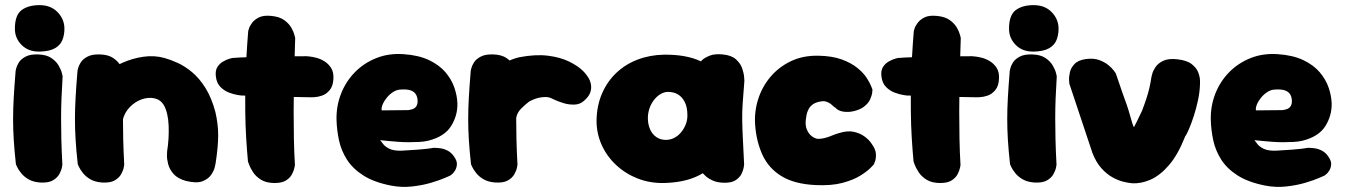

<svg xmlns="http://www.w3.org/2000/svg" viewBox="-20 -712 5239 748"><path d="M136 -1Q109 -3 91 -13.5Q73 -24 62 -38Q51 -52 46.5 -62Q42 -72 42 -72Q36 -126 33.5 -168Q31 -210 31 -248.5Q31 -287 33.5 -332Q36 -377 41 -437Q41 -437 43.5 -447Q46 -457 54 -469.5Q62 -482 80 -491.5Q98 -501 128 -500Q161 -499 180 -486Q199 -473 208.5 -456.5Q218 -440 221 -427.5Q224 -415 224 -415Q221 -367 219.5 -328Q218 -289 218 -251Q218 -213 219 -169.5Q220 -126 223 -70Q223 -70 221 -59Q219 -48 211 -33.5Q203 -19 185.5 -9Q168 1 136 -1ZM135 -511Q91 -510 64.5 -536.5Q38 -563 38 -600Q38 -653 64 -672.5Q90 -692 134 -692Q178 -692 204.5 -664.5Q231 -637 231 -600Q231 -576 223 -556Q215 -536 194 -524Q173 -512 135 -511Z M705 -7Q672 -16 656 -34.5Q640 -53 635 -73Q630 -93 630.5 -107.5Q631 -122 631 -122Q639 -172 637 -222.5Q635 -273 618 -303Q605 -324 581.5 -329Q558 -334 532 -325Q506 -316 485 -294Q465 -273 458.5 -245.5Q452 -218 452 -192Q452 -166 450 -150Q449 -129 448.5 -119Q448 -109 448.5 -103Q449 -97 447 -86Q447 -86 446.5 -77.5Q446 -69 441 -57.5Q436 -46 422 -37Q408 -28 380 -26Q358 -25 340.5 -37.5Q323 -50 313 -62.5Q303 -75 303 -75Q294 -87 292 -99.5Q290 -112 290.5 -131.5Q291 -151 289 -183Q283 -223 282 -248Q281 -273 284.5 -291Q288 -309 297 -326.5Q306 -344 322 -368Q345 -396 379.5 -422Q414 -448 455 -466.5Q496 -485 539 -491Q582 -497 621 -486Q643 -480 671 -467.5Q699 -455 727.5 -431.5Q756 -408 780 -370Q804 -332 819 -276Q830 -229 830 -185Q830 -141 820 -76Q820 -76 817 -62Q814 -48 803 -31.5Q792 -15 769 -6Q746 3 705 -7ZM377 -1Q350 -3 332 -13.5Q314 -24 303 -38Q292 -52 287.5 -62Q283 -72 283 -72Q277 -126 274.5 -168Q272 -210 272 -248.5Q272 -287 274.5 -332Q277 -377 282 -437Q282 -437 284.5 -447Q287 -457 295 -469.5Q303 -482 321 -491.5Q339 -501 369 -500Q402 -499 421 -486Q440 -473 449.5 -456.5Q459 -440 462 -427.5Q465 -415 465 -415Q462 -367 460.5 -328Q459 -289 459 -251Q459 -213 460 -169.5Q461 -126 464 -70Q464 -70 462 -59Q460 -48 452 -33.5Q444 -19 426.5 -9Q409 1 377 -1Z M1050 1Q1018 1 997.5 -11.5Q977 -24 966 -41Q955 -58 950.5 -70.5Q946 -83 946 -83Q942 -126 939 -175.5Q936 -225 935.5 -277.5Q935 -330 936 -383.5Q937 -437 940 -489.5Q943 -542 947 -591Q947 -591 950 -601Q953 -611 962.5 -623.5Q972 -636 989.5 -644.5Q1007 -653 1037 -650Q1069 -647 1087.5 -633.5Q1106 -620 1115 -604Q1124 -588 1127 -576Q1130 -564 1130 -564Q1129 -526 1127.5 -479.5Q1126 -433 1125 -382Q1124 -331 1124 -277.5Q1124 -224 1125 -171Q1126 -118 1129 -69Q1129 -69 1127 -58.5Q1125 -48 1118 -34Q1111 -20 1095 -9.5Q1079 1 1050 1ZM1193 -333Q1114 -334 1044 -336.5Q974 -339 919 -340Q919 -340 905.5 -342Q892 -344 873 -351Q854 -358 839 -373Q824 -388 821 -414Q818 -437 827 -451Q836 -465 849.5 -472.5Q863 -480 873.5 -483Q884 -486 884 -486Q892 -487 914 -488Q936 -489 967 -490Q998 -491 1034 -491.5Q1070 -492 1106 -492.5Q1142 -493 1174 -493Q1174 -493 1185 -492Q1196 -491 1212 -487Q1228 -483 1243.5 -473.5Q1259 -464 1269.5 -448Q1280 -432 1279 -407Q1278 -377 1264.5 -361Q1251 -345 1234.5 -339.5Q1218 -334 1205.5 -333.5Q1193 -333 1193 -333Z M1503 11Q1437 -2 1395.5 -28.5Q1354 -55 1331.5 -90.5Q1309 -126 1300.5 -166Q1292 -206 1291 -246Q1290 -299 1308.5 -346.5Q1327 -394 1362 -430Q1397 -466 1445.5 -485.5Q1494 -505 1552 -501Q1611 -497 1651 -478Q1691 -459 1715 -431Q1739 -403 1750 -371Q1761 -339 1762 -309Q1763 -262 1737.5 -221Q1712 -180 1649 -164Q1633 -160 1613 -159Q1593 -158 1572 -158Q1551 -158 1531 -159.5Q1511 -161 1495.5 -162.5Q1480 -164 1470.5 -165Q1461 -166 1461 -166Q1465 -161 1473 -150.5Q1481 -140 1498 -132Q1515 -124 1545 -125Q1584 -127 1608 -129Q1632 -131 1645 -132.5Q1658 -134 1662.5 -135Q1667 -136 1667 -136Q1667 -136 1675.5 -136Q1684 -136 1697.5 -134Q1711 -132 1725 -124.5Q1739 -117 1749 -102Q1761 -85 1760 -71.5Q1759 -58 1753 -48Q1747 -38 1740.5 -33Q1734 -28 1734 -28Q1734 -28 1713.5 -19Q1693 -10 1659.5 0Q1626 10 1585 14.5Q1544 19 1503 11ZM1467 -282 1570 -283Q1570 -283 1573.5 -283.5Q1577 -284 1583 -285.5Q1589 -287 1594.5 -290.5Q1600 -294 1603.5 -300.5Q1607 -307 1607 -317Q1607 -333 1600.5 -344Q1594 -355 1579.5 -360Q1565 -365 1539 -363Q1524 -362 1510.5 -353Q1497 -344 1486.5 -331Q1476 -318 1470.5 -304.5Q1465 -291 1467 -282Z M1896 -40Q1871 -38 1857.5 -54.5Q1844 -71 1838.5 -93.5Q1833 -116 1832 -133.5Q1831 -151 1831 -151Q1823 -184 1820.5 -203Q1818 -222 1819 -232.5Q1820 -243 1821.5 -250Q1823 -257 1823 -266Q1827 -325 1852 -371.5Q1877 -418 1917 -448Q1957 -478 2003 -489Q2066 -501 2114.5 -495Q2163 -489 2197.5 -472Q2232 -455 2252 -435Q2252 -435 2258 -428.5Q2264 -422 2271.5 -410.5Q2279 -399 2282 -384Q2285 -369 2280 -353Q2275 -337 2256 -320Q2240 -305 2217.5 -304.5Q2195 -304 2174.5 -310.5Q2154 -317 2140 -323.5Q2126 -330 2126 -330Q2114 -336 2090 -333Q2066 -330 2041 -316Q2024 -303 2009 -287.5Q1994 -272 1991 -252Q1989 -231 1987 -212Q1985 -193 1984 -175Q1983 -157 1983 -137Q1983 -117 1984 -93Q1984 -93 1977 -81Q1970 -69 1951 -56.5Q1932 -44 1896 -40ZM1909 -1Q1882 -3 1864 -13.5Q1846 -24 1835 -38Q1824 -52 1819.5 -62Q1815 -72 1815 -72Q1809 -126 1806.5 -168Q1804 -210 1804 -248.5Q1804 -287 1806.5 -332Q1809 -377 1814 -437Q1814 -437 1816.5 -447Q1819 -457 1827 -469.5Q1835 -482 1853 -491.5Q1871 -501 1901 -500Q1934 -499 1953 -486Q1972 -473 1981.5 -456.5Q1991 -440 1994 -427.5Q1997 -415 1997 -415Q1994 -367 1992.5 -328Q1991 -289 1991 -251Q1991 -213 1992 -169.5Q1993 -126 1996 -70Q1996 -70 1994 -59Q1992 -48 1984 -33.5Q1976 -19 1958.5 -9Q1941 1 1909 -1Z M2567 1Q2512 2 2464.5 -16.5Q2417 -35 2380.5 -69Q2344 -103 2324 -147.5Q2304 -192 2304 -242Q2305 -301 2325.5 -348Q2346 -395 2381.5 -428.5Q2417 -462 2464.5 -480Q2512 -498 2567 -499Q2653 -500 2709.5 -473.5Q2766 -447 2794 -391.5Q2822 -336 2822 -250Q2822 -200 2808.5 -155.5Q2795 -111 2765.5 -76.5Q2736 -42 2687 -21.5Q2638 -1 2567 1ZM2574 -167Q2591 -167 2606 -174.5Q2621 -182 2632.5 -195.5Q2644 -209 2651 -226Q2658 -243 2658 -262Q2658 -294 2648 -314Q2638 -334 2621.5 -344Q2605 -354 2583 -354Q2567 -354 2552.5 -345Q2538 -336 2527 -321.5Q2516 -307 2510 -289Q2504 -271 2504 -252Q2504 -228 2512.5 -208.5Q2521 -189 2537 -178Q2553 -167 2574 -167ZM2804 0Q2775 0 2756 -9Q2737 -18 2728 -27Q2719 -36 2719 -36Q2712 -109 2706 -177.5Q2700 -246 2700 -318Q2700 -390 2707 -470Q2707 -470 2716 -478.5Q2725 -487 2744.5 -495Q2764 -503 2795 -500Q2829 -497 2847 -481Q2865 -465 2871.5 -445.5Q2878 -426 2879 -411.5Q2880 -397 2880 -397Q2876 -346 2873.5 -311.5Q2871 -277 2871.5 -245Q2872 -213 2874 -173Q2876 -133 2879 -71Q2879 -71 2877.5 -60.5Q2876 -50 2869.5 -36Q2863 -22 2847.5 -11Q2832 0 2804 0Z M3157 9Q3075 5 3025 -25.5Q2975 -56 2951 -107.5Q2927 -159 2922 -224Q2918 -276 2933.5 -325Q2949 -374 2981.5 -412.5Q3014 -451 3061 -473.5Q3108 -496 3168 -495Q3222 -494 3259 -480.5Q3296 -467 3320 -447.5Q3344 -428 3356.5 -408.5Q3369 -389 3374 -376Q3379 -363 3379 -363Q3379 -363 3378 -352Q3377 -341 3370 -325Q3363 -309 3344 -295Q3330 -285 3308.5 -279.5Q3287 -274 3266 -277Q3245 -280 3234 -293Q3232 -293 3227.5 -297.5Q3223 -302 3216.5 -307Q3210 -312 3200.5 -315.5Q3191 -319 3179 -317Q3159 -314 3147.5 -306Q3136 -298 3130 -286.5Q3124 -275 3122 -263.5Q3120 -252 3119 -243Q3117 -222 3124 -206Q3131 -190 3143 -181Q3155 -172 3167 -171Q3178 -171 3189.5 -173.5Q3201 -176 3212.5 -180.5Q3224 -185 3233 -188.5Q3242 -192 3247 -193Q3281 -204 3306 -198.5Q3331 -193 3348.5 -180Q3366 -167 3375 -153Q3392 -130 3392.5 -111.5Q3393 -93 3388.5 -82Q3384 -71 3384 -71Q3384 -71 3371.5 -58Q3359 -45 3332 -28Q3305 -11 3262 0.5Q3219 12 3157 9Z M3643 1Q3611 1 3590.5 -11.5Q3570 -24 3559 -41Q3548 -58 3543.5 -70.5Q3539 -83 3539 -83Q3535 -126 3532 -175.5Q3529 -225 3528.5 -277.5Q3528 -330 3529 -383.5Q3530 -437 3533 -489.5Q3536 -542 3540 -591Q3540 -591 3543 -601Q3546 -611 3555.5 -623.5Q3565 -636 3582.5 -644.5Q3600 -653 3630 -650Q3662 -647 3680.5 -633.5Q3699 -620 3708 -604Q3717 -588 3720 -576Q3723 -564 3723 -564Q3722 -526 3720.5 -479.5Q3719 -433 3718 -382Q3717 -331 3717 -277.5Q3717 -224 3718 -171Q3719 -118 3722 -69Q3722 -69 3720 -58.5Q3718 -48 3711 -34Q3704 -20 3688 -9.5Q3672 1 3643 1ZM3786 -333Q3707 -334 3637 -336.5Q3567 -339 3512 -340Q3512 -340 3498.5 -342Q3485 -344 3466 -351Q3447 -358 3432 -373Q3417 -388 3414 -414Q3411 -437 3420 -451Q3429 -465 3442.5 -472.5Q3456 -480 3466.5 -483Q3477 -486 3477 -486Q3485 -487 3507 -488Q3529 -489 3560 -490Q3591 -491 3627 -491.5Q3663 -492 3699 -492.5Q3735 -493 3767 -493Q3767 -493 3778 -492Q3789 -491 3805 -487Q3821 -483 3836.5 -473.5Q3852 -464 3862.5 -448Q3873 -432 3872 -407Q3871 -377 3857.5 -361Q3844 -345 3827.5 -339.5Q3811 -334 3798.5 -333.5Q3786 -333 3786 -333Z M4009 -1Q3982 -3 3964 -13.5Q3946 -24 3935 -38Q3924 -52 3919.5 -62Q3915 -72 3915 -72Q3909 -126 3906.5 -168Q3904 -210 3904 -248.5Q3904 -287 3906.5 -332Q3909 -377 3914 -437Q3914 -437 3916.5 -447Q3919 -457 3927 -469.5Q3935 -482 3953 -491.5Q3971 -501 4001 -500Q4034 -499 4053 -486Q4072 -473 4081.5 -456.5Q4091 -440 4094 -427.5Q4097 -415 4097 -415Q4094 -367 4092.5 -328Q4091 -289 4091 -251Q4091 -213 4092 -169.5Q4093 -126 4096 -70Q4096 -70 4094 -59Q4092 -48 4084 -33.5Q4076 -19 4058.5 -9Q4041 1 4009 -1ZM4008 -511Q3964 -510 3937.5 -536.5Q3911 -563 3911 -600Q3911 -653 3937 -672.5Q3963 -692 4007 -692Q4051 -692 4077.5 -664.5Q4104 -637 4104 -600Q4104 -576 4096 -556Q4088 -536 4067 -524Q4046 -512 4008 -511Z M4391 2Q4377 1 4356.5 -4Q4336 -9 4313.5 -21.5Q4291 -34 4270.5 -57Q4250 -80 4236 -116L4146 -386Q4146 -386 4145 -399Q4144 -412 4148 -430Q4152 -448 4166.5 -463Q4181 -478 4211 -482Q4241 -486 4262.5 -478Q4284 -470 4298.5 -458Q4313 -446 4320 -436Q4327 -426 4327 -426L4353 -350Q4373 -297 4382.5 -262Q4392 -227 4397 -217Q4398 -216 4408 -236.5Q4418 -257 4429 -280Q4440 -309 4446.5 -329Q4453 -349 4457.5 -368Q4462 -387 4466 -413Q4466 -413 4469 -424.5Q4472 -436 4481.5 -450.5Q4491 -465 4511.5 -475Q4532 -485 4567 -481Q4604 -477 4623 -462Q4642 -447 4648.5 -429Q4655 -411 4655 -397.5Q4655 -384 4655 -384Q4654 -353 4647 -320.5Q4640 -288 4630.5 -259Q4621 -230 4612 -209Q4603 -188 4597 -180Q4569 -109 4534 -68.5Q4499 -28 4462 -12Q4425 4 4391 2Z M4909 11Q4843 -2 4801.5 -28.5Q4760 -55 4737.5 -90.5Q4715 -126 4706.5 -166Q4698 -206 4697 -246Q4696 -299 4714.5 -346.5Q4733 -394 4768 -430Q4803 -466 4851.5 -485.5Q4900 -505 4958 -501Q5017 -497 5057 -478Q5097 -459 5121 -431Q5145 -403 5156 -371Q5167 -339 5168 -309Q5169 -262 5143.5 -221Q5118 -180 5055 -164Q5039 -160 5019 -159Q4999 -158 4978 -158Q4957 -158 4937 -159.5Q4917 -161 4901.5 -162.5Q4886 -164 4876.5 -165Q4867 -166 4867 -166Q4871 -161 4879 -150.5Q4887 -140 4904 -132Q4921 -124 4951 -125Q4990 -127 5014 -129Q5038 -131 5051 -132.5Q5064 -134 5068.5 -135Q5073 -136 5073 -136Q5073 -136 5081.5 -136Q5090 -136 5103.5 -134Q5117 -132 5131 -124.5Q5145 -117 5155 -102Q5167 -85 5166 -71.5Q5165 -58 5159 -48Q5153 -38 5146.5 -33Q5140 -28 5140 -28Q5140 -28 5119.5 -19Q5099 -10 5065.5 0Q5032 10 4991 14.5Q4950 19 4909 11ZM4873 -282 4976 -283Q4976 -283 4979.5 -283.5Q4983 -284 4989 -285.5Q4995 -287 5000.5 -290.5Q5006 -294 5009.5 -300.5Q5013 -307 5013 -317Q5013 -333 5006.5 -344Q5000 -355 4985.5 -360Q4971 -365 4945 -363Q4930 -362 4916.5 -353Q4903 -344 4892.5 -331Q4882 -318 4876.5 -304.5Q4871 -291 4873 -282Z"/></svg>

Font: Sour Gummy Black
Style: Regular
Weight: 900
Designer: Stefie Justprince
Foundry: Eifetstype
Version: Version 1.000